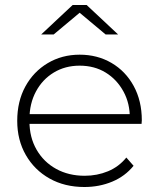

<svg xmlns="http://www.w3.org/2000/svg" viewBox="-20 -745 637 769"><path d="M318 4Q239 4 178.5 -30Q118 -64 83.5 -124Q49 -184 49 -261Q49 -339 81.5 -398.5Q114 -458 171 -492Q228 -526 299 -526Q370 -526 426.5 -493Q483 -460 515.5 -400.5Q548 -341 548 -263Q548 -260 547.5 -256.5Q547 -253 547 -249H86V-288H520L500 -269Q501 -330 474.5 -378.5Q448 -427 403 -454.5Q358 -482 299 -482Q241 -482 195.5 -454.5Q150 -427 124 -378.5Q98 -330 98 -268V-259Q98 -195 126.5 -145.5Q155 -96 205 -68.5Q255 -41 319 -41Q369 -41 412.5 -59Q456 -77 486 -114L515 -81Q481 -39 429.5 -17.5Q378 4 318 4ZM145 -607 271 -725H327L453 -607H403L281 -709H317L195 -607Z"/></svg>

Font: MOST Montserrat Light
Style: Regular
Weight: 300
Designer: Julieta Ulanovsky
Foundry: Julieta Ulanovsky
Version: Version 8.000;March 11, 2024;FontCreator 15.0.0.2926 64-bit